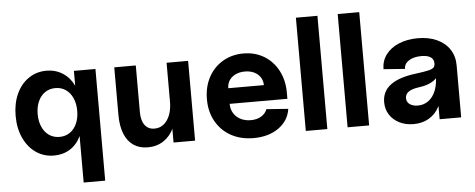

<svg xmlns="http://www.w3.org/2000/svg" viewBox="-56 -854 2969 1199"><g transform="rotate(-5 1428.5 -255.0)"><path d="M36 -251Q36 -329 63.4 -388.9Q90.7 -448.7 140 -482.4Q189.3 -516 252 -516Q308.6 -516 353.3 -487.4Q398 -458.9 422.5 -407.9Q447 -356.8 447 -290V-210Q447 -143 423 -91.5Q399 -40 355 -12Q311 16 254 16Q190.6 16 141.3 -18Q92 -52 64 -112.5Q36 -173 36 -251ZM422 -249.9Q422 -295 406.4 -329.9Q390.9 -364.9 362.9 -383.9Q335 -403 298 -403Q261 -403 233.1 -384Q205.1 -365 189.6 -330.1Q174 -295.3 174 -250.1Q174 -205 189.6 -170.1Q205.1 -135.1 233.1 -116.1Q261 -97 298 -97Q335 -97 362.9 -116Q390.9 -135 406.4 -169.9Q422 -204.7 422 -249.9ZM423 -500H558V200H423Z M676 -201V-500H811V-207Q811 -155 832.5 -126Q854 -97 893 -97Q943 -97 973.5 -141Q1004 -185 1004 -257L1030 -207Q1030 -141 1006.5 -90.5Q983 -40 940.5 -12Q898 16 842 16Q789 16 752 -9.5Q715 -35 695.5 -83.5Q676 -132 676 -201ZM1004 -500H1139V0H1004Z M1235 -250.7Q1235 -327.4 1267 -387.7Q1299 -448 1356.5 -482Q1414 -516 1486.5 -516Q1559 -516 1615.5 -482Q1672 -448 1704 -387Q1736 -326 1736 -248V-210H1374Q1374 -176.7 1389.7 -151.2Q1405.3 -125.7 1433.1 -111.4Q1461 -97 1497 -97Q1535 -97 1562 -113Q1589 -129 1600 -157L1736 -147Q1725 -73 1662 -28.5Q1599 16 1505 16Q1425 16 1364.1 -17.5Q1303.3 -51 1269.1 -111.5Q1235 -172 1235 -250.7ZM1486.2 -403Q1453.4 -403 1427.8 -390.9Q1402.2 -378.8 1388.1 -357.5Q1374 -336.2 1374 -308H1597Q1597 -336 1582.9 -357.5Q1568.8 -378.9 1543.9 -391Q1519 -403 1486.2 -403Z M1833 -710H1968V0H1833Z M2095 -710H2230V0H2095Z M2336 -136Q2336 -204 2389.5 -244Q2443 -284 2551 -297Q2605 -304 2629.5 -310Q2654 -316 2662.5 -325.5Q2671 -335 2670 -354Q2669 -378 2649 -390.5Q2629 -403 2593 -403Q2544 -403 2514 -383.5Q2484 -364 2484 -332L2350 -342Q2350 -393 2379 -432.5Q2408 -472 2460.5 -494Q2513 -516 2580 -516Q2648 -516 2699.5 -492.5Q2751 -469 2779 -426Q2807 -383 2807 -326V0H2672V-141L2692 -180Q2692 -122 2669 -77.5Q2646 -33 2604.5 -8.5Q2563 16 2508 16Q2458 16 2419 -3.5Q2380 -23 2358 -57.5Q2336 -92 2336 -136ZM2672 -273V-318L2687 -298Q2687 -264 2652 -240.5Q2617 -217 2560 -210Q2516 -204 2495 -189Q2474 -174 2474 -149Q2474 -125 2493.5 -111Q2513 -97 2544 -97Q2583 -97 2612 -119Q2641 -141 2656.5 -180.5Q2672 -220 2672 -273Z"/></g></svg>

Font: Uncut Sans Variable
Style: Regular
Weight: 400
Designer: Kasper Nordkvist
Foundry: UNCUT.wtf
Version: Version 1.303;Glyphs 3.1.2 (3151)